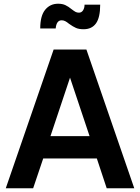

<svg xmlns="http://www.w3.org/2000/svg" viewBox="-20 -1011 752 1031"><path d="M268 -745H444L701 0H553L500 -160H212L158 0H11ZM461 -280 356 -594 251 -280ZM351 -883Q339 -893 330 -897.5Q321 -902 311 -902Q283 -902 279 -858H196Q196 -926 222.5 -958.5Q249 -991 292 -991Q315 -991 331 -983.5Q347 -976 364 -962Q377 -952 385 -947.5Q393 -943 404 -943Q418 -943 426 -955.5Q434 -968 434 -986H518Q518 -917 495.5 -885.5Q473 -854 429 -854Q404 -854 388 -861Q372 -868 351 -883Z"/></svg>

Font: Evergrow Sans
Style: Bold
Weight: 700
Foundry: 10Web
Version: Version 1.000